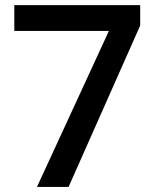

<svg xmlns="http://www.w3.org/2000/svg" viewBox="-20 -733 611 753"><path d="M125 0 407.2 -611.8H36.1V-712.9H529.8V-632.8L249 0Z"/></svg>

Font: Open Sans Semibold
Style: Regular
Weight: 600
Foundry: Ascender Corporation
Version: Version 1.10